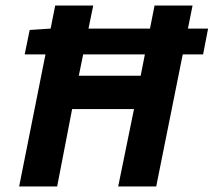

<svg xmlns="http://www.w3.org/2000/svg" viewBox="-20 -672 770 692"><path d="M69 -476 87 -564 163 -569H730L712 -476ZM49 0 179 -652H316L264 -399H487L537 -652H674L543 0H406L463 -279H240L186 0Z"/></svg>

Font: Source Sans 3
Style: Bold Italic
Weight: 700
Italic angle: -11°
Designer: Paul D. Hunt
Foundry: Adobe
Version: Version 3.052;hotconv 1.1.0;makeotfexe 2.6.0